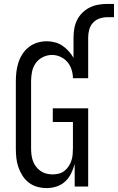

<svg xmlns="http://www.w3.org/2000/svg" viewBox="-20 -954 603 982"><path d="M219 8Q194 8 170.5 1.5Q147 -5 127.5 -20Q108 -35 95 -55.5Q82 -76 74 -99Q66 -122 63.5 -146.5Q61 -171 61 -195V-540Q61 -564 64 -588Q67 -612 74.5 -635Q82 -658 95.5 -678.5Q109 -699 128.5 -714Q148 -729 171.5 -736Q195 -743 219 -743Q240 -743 261 -737.5Q282 -732 299.5 -720Q317 -708 331.5 -692Q346 -676 356 -658V-762Q356 -785 360 -808Q364 -831 374.5 -852Q385 -873 402 -889.5Q419 -906 439.5 -916Q460 -926 483 -930Q506 -934 529 -934H563V-866H529Q509 -866 489.5 -859.5Q470 -853 456 -838Q442 -823 436.5 -803Q431 -783 431 -762V-554H353Q353 -576 346 -598Q339 -620 324.5 -637Q310 -654 289 -663.5Q268 -673 246 -673Q222 -673 199.5 -662Q177 -651 163 -631.5Q149 -612 144 -588Q139 -564 139 -540V-195Q139 -179 141 -162.5Q143 -146 148.5 -130.5Q154 -115 164 -102Q174 -89 187.5 -79.5Q201 -70 217 -66Q233 -62 249 -62Q265 -62 281 -66Q297 -70 309.5 -80Q322 -90 331 -103.5Q340 -117 345 -132Q350 -147 351.5 -163Q353 -179 353 -195V-330H250V-400H431V0H362V-115Q355 -90 343.5 -66.5Q332 -43 313 -25.5Q294 -8 269 0Q244 8 219 8Z"/></svg>

Font: Iosevka Curly Slab
Style: Regular
Weight: 400
Monospace: yes
Designer: Belleve Invis
Foundry: Belleve Invis
Version: Version 22.1.2; ttfautohint (v1.8.4)